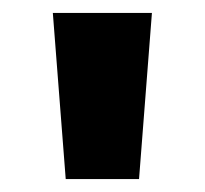

<svg xmlns="http://www.w3.org/2000/svg" viewBox="-20 -734 318 298"><path d="M62 -713.9 82 -456.1H195.8L215.8 -713.9Z"/></svg>

Font: Noto Reveo Sans
Style: Regular
Weight: 800
Designer: Monotype Design Team
Foundry: Monotype Imaging Inc.
Version: Version 2.007